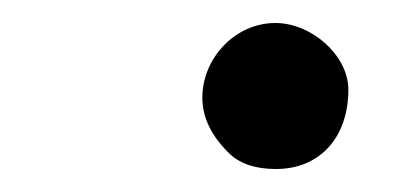

<svg xmlns="http://www.w3.org/2000/svg" viewBox="-20 -415 357 167"><path d="M156 -330C156 -312.7 164 -296.3 180 -281C189.3 -272.3 202.7 -268 220 -268C258.6 -268 283 -295.9 283 -337C283 -366.8 251 -395 219.5 -395C184.7 -395 156 -364.6 156 -330Z"/></svg>

Font: fbb
Style: Italic
Weight: 400
Italic angle: -12°
Designer: David J. Perry, Michael Sharpe
Version: Version 0.991